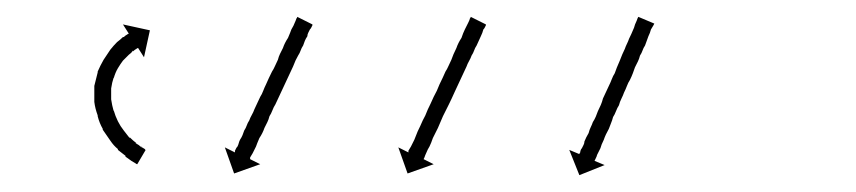

<svg xmlns="http://www.w3.org/2000/svg" viewBox="-20 -567 1017 228"><path d="M141 -373Q141 -373 141 -373Q141 -373 141 -373Q141 -373 141 -373Q141 -373 141 -373Q139 -374 136 -376Q136 -376 136 -376Q136 -376 136 -376Q136 -376 136 -376Q136 -376 136 -376Q133 -378 129 -381Q129 -381 129 -381Q129 -381 129 -381Q129 -382 129 -382Q129 -382 129 -382Q125 -385 120 -389Q120 -389 120 -389Q120 -389 120 -390Q120 -390 120 -390Q120 -390 120 -390Q115 -394 111 -400Q111 -400 111 -400Q111 -400 111 -400Q111 -400 111 -400Q111 -400 111 -400Q106 -407 102 -413Q102 -413 102 -413.5Q102 -414 102 -414Q102 -414 102 -414Q102 -414 102 -414Q98 -421 96 -429Q96 -429 96 -429Q96 -429 96 -429Q96 -430 96 -430Q96 -430 96 -430Q93 -438 92 -446Q92 -446 92 -446.5Q92 -447 92 -447Q92 -447 92 -447Q92 -447 92 -447Q92 -456 92 -464Q92 -464 92 -464Q92 -464 92 -465Q92 -465 92 -465Q92 -465 92 -465Q94 -473 96 -481Q96 -481 96 -481Q96 -481 96 -481Q96 -481 96 -481.5Q96 -482 96 -482Q99 -489 103 -496Q103 -496 103 -496Q103 -496 103 -496Q103 -496 103 -496Q103 -496 103 -496Q107 -502 111 -508Q111 -508 111 -508Q111 -508 111 -508Q111 -508 111 -508Q111 -508 111 -508Q115 -513 119 -517Q119 -517 119 -517Q119 -517 119 -517Q119 -517 119 -517Q119 -517 119 -517Q123 -520 126 -523Q126 -523 126 -523Q126 -523 126 -523Q126 -523 126.5 -523Q127 -523 127 -523Q129 -525 131 -526Q131 -526 131 -526Q131 -526 131 -526Q131 -526 131 -526Q131 -526 131 -526Q132 -527 133 -527L126 -538L158 -531L151 -499L144 -510Q143 -510 142 -509Q142 -509 142 -509Q142 -509 142 -509Q142 -509 142 -509Q142 -509 142 -509Q140 -508 138 -506Q138 -506 138 -506Q138 -506 138 -507Q138 -507 138 -507Q138 -507 138 -507Q136 -504 133 -502Q133 -502 133 -502Q133 -502 133 -502Q133 -502 133 -502Q133 -502 133 -502Q130 -499 126 -495Q126 -495 126 -495Q126 -495 126 -495Q126 -495 126 -495Q126 -495 126 -495Q123 -491 120 -486Q120 -486 120 -486Q120 -486 120 -486Q120 -486 120 -486Q120 -486 120 -486Q117 -481 115 -474Q115 -474 115 -474.5Q115 -475 115 -475Q115 -475 115 -475Q115 -475 115 -475Q113 -469 112 -462Q112 -462 112 -462Q112 -462 112 -462Q112 -462 112 -462.5Q112 -463 112 -463Q112 -456 112 -448Q112 -448 112 -448.5Q112 -449 112 -449Q112 -449 112 -449Q112 -449 112 -449Q113 -442 115 -435Q115 -435 115 -435Q115 -435 115 -435Q115 -435 115 -435.5Q115 -436 115 -436Q117 -429 120 -423Q120 -423 120 -423Q120 -423 120 -423Q120 -423 120 -423Q120 -423 120 -423Q123 -417 127 -412Q127 -412 127 -412Q127 -412 127 -412Q127 -412 127 -412Q127 -412 127 -412Q130 -408 134 -403Q134 -403 134 -403.5Q134 -404 134 -404Q134 -404 134 -404Q134 -404 134 -404Q138 -400 142 -397Q142 -397 142 -397Q142 -397 141 -397Q141 -397 141 -397Q141 -397 141 -397Q145 -395 148 -392Q148 -392 148 -392.5Q148 -393 148 -393Q148 -393 147.5 -393Q147 -393 147 -393Q150 -391 152 -390Q152 -390 152 -390Q152 -390 152 -390Q152 -390 152 -390Q152 -390 152 -390Q152 -389 153 -389L143 -372Q142 -372 141 -373ZM351 -537Q350 -535 349.5 -534Q349 -533 348 -532Q347 -530 346 -528Q345 -526 345 -524Q343 -521 342 -518.5Q341 -516 340 -513Q338 -510 337 -507Q336 -504 334 -501Q331 -496 328 -488Q326 -484 324.5 -480.5Q323 -477 321 -473Q319 -469 317.5 -465.5Q316 -462 314 -458Q312 -454 310.5 -450.5Q309 -447 307 -443Q305 -440 303.5 -436Q302 -432 300 -429Q299 -425 297.5 -422Q296 -419 294 -415Q293 -412 291.5 -409Q290 -406 288 -403Q285 -396 284 -393Q283 -391 282 -389Q281 -387 280 -385Q279 -383 277 -380Q277 -379 277 -378L289 -372L258 -361L247 -392L259 -386Q259 -387 259 -388Q260 -390 260.5 -391Q261 -392 262 -393Q263 -395 263.5 -397Q264 -399 265 -401Q267 -404 268 -406.5Q269 -409 270 -412Q272 -415 273 -418Q274 -421 276 -424Q277 -427 279 -430.5Q281 -434 282 -437Q284 -441 285.5 -444.5Q287 -448 289 -452Q291 -455 292.5 -459Q294 -463 296 -467Q299 -474 303 -482Q305 -485 306.5 -488.5Q308 -492 310 -496Q311 -500 312.5 -503Q314 -506 316 -510Q317 -513 318.5 -516Q320 -519 322 -522Q325 -529 326 -532Q329 -537 330 -540Q331 -542 332 -545Q333 -546 333 -547L351 -538Q351 -537 351 -537ZM557 -537Q556 -535 555.5 -534Q555 -533 554 -532Q553 -528 551 -524Q548 -517 546 -513Q544 -510 543 -507Q542 -504 540 -501Q539 -498 537 -494.5Q535 -491 534 -488Q532 -484 530.5 -480.5Q529 -477 527 -473Q525 -469 523.5 -465.5Q522 -462 520 -458Q516 -449 513 -443Q509 -435 506 -429Q502 -420 500 -415Q496 -407 494 -403Q492 -397 490 -393Q488 -390 486 -385Q485 -383 484 -380Q484 -380 483 -378L495 -372L464 -361L453 -392L465 -386Q465 -387 465 -387.5Q465 -388 465 -388Q466 -390 468 -393Q469 -395 470 -397Q471 -399 472 -401Q474 -406 476 -411Q479 -417 482 -424Q485 -429 488 -437Q491 -443 495 -452Q499 -459 502 -467Q506 -475 509 -482Q511 -485 512.5 -488.5Q514 -492 516 -496Q517 -499 518.5 -502.5Q520 -506 522 -510Q523 -513 524.5 -516Q526 -519 528 -522Q530 -528 532 -532Q533 -534 534 -536Q535 -538 536 -540Q538 -544 538 -545Q539 -546 539 -547L557 -538Q557 -538 557 -537.5Q557 -537 557 -537ZM756 -537Q754 -534 753 -532Q752 -528 750 -524Q748 -518 746 -513Q744 -510 743 -507Q742 -504 740 -501Q739 -497 737.5 -494Q736 -491 734 -487Q733 -484 731.5 -480Q730 -476 728 -472Q726 -469 724.5 -465Q723 -461 721 -457Q720 -454 718 -450Q716 -446 715 -442Q713 -439 711.5 -435Q710 -431 708 -428Q707 -424 705.5 -420.5Q704 -417 703 -414Q699 -407 697 -401Q694 -395 693 -391Q692 -389 691 -387Q690 -385 689 -383Q689 -382 687 -378Q686 -376 686 -376L698 -371L668 -359L656 -389L668 -384Q668 -385 669 -386Q669 -387 669.5 -388.5Q670 -390 671 -391Q672 -393 673 -395Q674 -397 674 -399Q676 -404 679 -409Q680 -413 681.5 -416Q683 -419 684 -422Q686 -425 687.5 -428.5Q689 -432 690 -435Q692 -439 693.5 -442.5Q695 -446 696 -450Q698 -454 699.5 -457.5Q701 -461 703 -465Q705 -469 706.5 -473Q708 -477 710 -480Q712 -486 716 -495Q719 -503 722 -509Q723 -512 724.5 -515Q726 -518 727 -521Q730 -527 732 -532Q733 -534 733.5 -536Q734 -538 735 -540Q736 -542 737 -545Q738 -547 738 -547L757 -539Q756 -537 756 -537Z"/></svg>

Font: FRB American Cursive Just Arrows Thin
Style: Italic
Weight: 100
Italic angle: -25°
Version: Version 2.0;Modular Font Editor K font №1